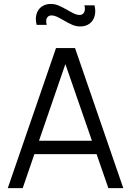

<svg xmlns="http://www.w3.org/2000/svg" viewBox="-20 -967 674 987"><path d="M392 -831Q371.7 -831 352.1 -839.2Q332.5 -847.5 305.8 -863.3Q284.3 -875.8 270.8 -881.8Q257.2 -887.7 245 -887.7Q232.7 -887.7 225.7 -880.6Q218.7 -873.5 217.6 -862.3Q216.5 -851.2 220.3 -839.3H168.3Q160.8 -869 167.4 -893.5Q174 -918 193.3 -932.3Q212.7 -946.7 241.3 -946.7Q262 -946.7 281.6 -938.4Q301.2 -930.2 328.5 -914.3Q350.3 -901.8 363.6 -895.9Q376.8 -890 389 -890Q406 -890 412.9 -904.6Q419.8 -919.2 413.7 -939.7H465.7Q473.2 -910.3 466.6 -885.3Q460 -860.3 440.7 -845.7Q421.3 -831 392 -831ZM20 0 268 -720H365.7L613.7 0H537L301.7 -679H330.3L96.7 0ZM130.7 -174.7V-243.7H502.7V-174.7Z"/></svg>

Font: Manrope
Style: Regular
Weight: 400
Designer: Mikhail Sharanda
Foundry: Mikhail Sharanda
Version: Version 4.503